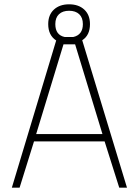

<svg xmlns="http://www.w3.org/2000/svg" viewBox="-20 -872 644 892"><path d="M398 -760Q398 -708 362 -685L570 0H534L466 -215H138L71 0H35L241 -684Q204 -708 204 -760Q204 -803 230.5 -827.5Q257 -852 301 -852Q345 -852 371.5 -827.5Q398 -803 398 -760ZM275 -666 148 -249H456L329 -666ZM237 -760Q237 -709 281 -700H320Q365 -710 365 -760Q365 -790 348 -806Q331 -822 301 -822Q271 -822 254 -806Q237 -790 237 -760Z"/></svg>

Font: TypoPRO Titillium Title
Style: Regular
Weight: 250
Designer: Campivisivi
Foundry: Accademia di Belle Arti di Urbino and students of MA course of Visual design
Version: 1.000